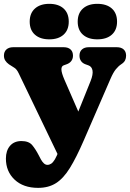

<svg xmlns="http://www.w3.org/2000/svg" viewBox="-21 -722 661 976"><path d="M416 -65.5 308.5 138 74 -349.5Q64 -370.5 51.5 -377.8Q39 -385 24.5 -395Q12.5 -403.5 5.8 -414.2Q-1 -425 -1 -439Q-1 -459.5 11.8 -470.8Q24.5 -482 46 -482H303Q325 -482 337.5 -470.8Q350 -459.5 350 -439Q350 -423.5 341.5 -412Q333 -400.5 317 -395L303 -390Q290.5 -385.5 291.2 -368Q292 -350.5 306 -318ZM279 41 289 25.5 330 -38 439.5 -310Q453 -344 449.2 -364Q445.5 -384 428 -390L414 -395Q398.5 -400.5 390.8 -412Q383 -423.5 383 -439Q383 -459.5 395.8 -470.8Q408.5 -482 430 -482H573Q595 -482 607.5 -470.8Q620 -459.5 620 -439Q620 -426 614.8 -415.2Q609.5 -404.5 595.5 -395.5Q581 -386 567.8 -369.8Q554.5 -353.5 540.5 -321L404.5 -7.5Q367 79 334.2 132Q301.5 185 263.5 209Q225.5 233 173 233Q97.5 233 53.2 191.2Q9 149.5 9 84Q9 43.5 30 19.2Q51 -5 88 -5Q125.5 -5 142.8 15.8Q160 36.5 176 67.5L187 88.5Q194 101 202.2 108.5Q210.5 116 220 116Q230 116 239.2 110Q248.5 104 258.2 87.8Q268 71.5 279 41ZM229.5 -522Q183.5 -522 156.8 -545.5Q130 -569 130 -612Q130 -655 156.8 -678.8Q183.5 -702.5 229.5 -702.5Q276 -702.5 302.2 -678.8Q328.5 -655 328.5 -612Q328.5 -569.5 302.2 -545.8Q276 -522 229.5 -522ZM473.5 -522Q427.5 -522 400.8 -545.5Q374 -569 374 -612Q374 -655 400.8 -678.8Q427.5 -702.5 473.5 -702.5Q521 -702.5 547.5 -678.8Q574 -655 574 -612Q574 -569.5 547.5 -545.8Q521 -522 473.5 -522Z"/></svg>

Font: Fraunces SuperSoft
Style: Regular
Weight: 900
Version: Version 1.000;[b76b70a41]